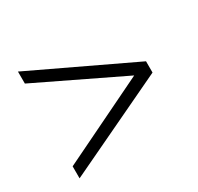

<svg xmlns="http://www.w3.org/2000/svg" viewBox="-102 -642 685 665"><g transform="rotate(-30 240.5 -309.5)"><path d="M40 -475C40 -475 382 -310 382 -310C382 -310 40 -144 40 -144C40 -144 40 -96 40 -96C40 -96 442 -287 442 -287C442 -287 442 -332 442 -332C442 -332 40 -523 40 -523C40 -523 40 -475 40 -475Z"/></g></svg>

Font: Cinzel Utterance
Style: Regular
Weight: 500
Designer: Natanael Gama
Foundry: ""
Version: ""